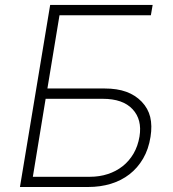

<svg xmlns="http://www.w3.org/2000/svg" viewBox="-20 -747 693 767"><path d="M180.4 -727.3H589.8L582.7 -686.1H217.7L169.4 -393.5H397.7Q448.2 -393.5 484.4 -380.3Q520.6 -367.2 546.2 -340.6Q571.7 -313.9 580.1 -279.5Q588.4 -245 581.3 -200.3Q573.5 -150.9 551.7 -113.5Q529.8 -76 497.3 -50.8Q464.8 -25.6 422.9 -12.8Q381 0 332.4 0H59.7ZM339.5 -40.8Q377.5 -40.8 410.7 -51.7Q443.9 -62.5 470 -83.1Q496.1 -103.7 513.5 -133.5Q530.9 -163.4 537.3 -201.7Q548.3 -269.2 509.6 -310.7Q470.9 -352.3 390.6 -352.3H162.3L111.2 -40.8Z"/></svg>

Font: Inter P Extra Light
Style: Italic
Weight: 200
Italic angle: 9.39999°
Designer: Rasmus Andersson
Foundry: rsms
Version: Version 3.018;git-588b23468